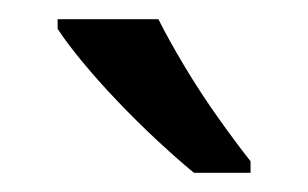

<svg xmlns="http://www.w3.org/2000/svg" viewBox="-20 -786 321 200"><path d="M145 -766Q156 -744 172.5 -716.5Q189 -689 207.5 -663Q226 -637 241 -618V-606H182Q165 -620 144 -639.5Q123 -659 102.5 -680.5Q82 -702 65.5 -722Q49 -742 40 -756V-766Z"/></svg>

Font: utamil15
Style: Book
Weight: 400
Designer: Jelle Bosma - Monotype Design Team
Foundry: Monotype Imaging Inc.
Version: Version 2.003